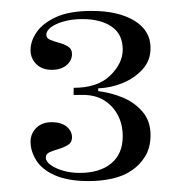

<svg xmlns="http://www.w3.org/2000/svg" viewBox="-20 -743 331 352"><path d="M143 -411Q105 -411 81 -421.5Q57 -432 46.5 -449Q36 -466 36 -483Q36 -498 46.5 -508.5Q57 -519 75 -519Q92 -519 102 -511Q112 -503 112 -491Q112 -482 105 -477.5Q98 -473 88 -470Q78 -467 71 -464Q64 -461 64 -454Q64 -447 73 -440.5Q82 -434 96 -430Q110 -426 126 -426Q163 -426 184 -443.5Q205 -461 205 -493Q205 -515 196 -532Q187 -549 171 -559Q155 -569 132 -569H115V-582Q159 -582 182 -604.5Q205 -627 205 -652Q205 -680 185 -694Q165 -708 131 -708Q113 -708 98 -704Q83 -700 74 -693.5Q65 -687 65 -679Q65 -673 72 -670Q79 -667 88.5 -664.5Q98 -662 105 -657.5Q112 -653 112 -644Q112 -632 102 -623.5Q92 -615 75 -615Q57 -615 46.5 -625.5Q36 -636 36 -651Q36 -668 47.5 -684.5Q59 -701 83.5 -712Q108 -723 148 -723Q197 -723 226.5 -705Q256 -687 256 -655Q256 -632 241.5 -616Q227 -600 205.5 -591Q184 -582 160 -581V-576Q184 -573 205.5 -564Q227 -555 241.5 -538Q256 -521 256 -495Q256 -473 246.5 -457Q237 -441 221.5 -430.5Q206 -420 185.5 -415.5Q165 -411 143 -411Z"/></svg>

Font: Kalnia
Style: Regular
Weight: 400
Designer: Frida Medrano
Foundry: Frida Medrano
Version: Version 1.105